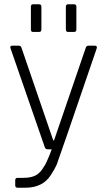

<svg xmlns="http://www.w3.org/2000/svg" viewBox="-20 -723 499 895"><path d="M124 -586V-692Q124 -703 134 -703H162Q173 -703 173 -692V-586Q173 -574 162 -574H134Q124 -574 124 -586ZM287 -586V-692Q287 -703 298 -703H325Q336 -703 336 -692V-586Q336 -574 325 -574H298Q287 -574 287 -586ZM99 152H62Q51 152 51 141V117Q51 106 62 106H89Q119 106 140 97.5Q161 89 177 66Q193 43 198 30Q212 -1 221 -27H202Q191 -27 188 -39L29 -498Q25 -510 37 -510H68Q78 -510 81 -498L228 -69H232L379 -498Q382 -510 392 -510H422Q434 -510 431 -498Q252 26 244.5 44Q237 62 217 93Q179 152 99 152Z"/></svg>

Font: Rajdhani
Style: Regular
Weight: 400
Designer: Satya Rajpurohit, Jyotish Sonowal
Foundry: Indian Type Foundry
Version: Version 1.201 February 1, 2022